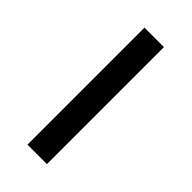

<svg xmlns="http://www.w3.org/2000/svg" viewBox="-166 -526 565 565"><g transform="rotate(45 116.0 -243.5)"><path d="M75 0V-487H156V0Z"/></g></svg>

Font: wassup Sans
Style: Regular
Weight: 400
Version: Version 2.001